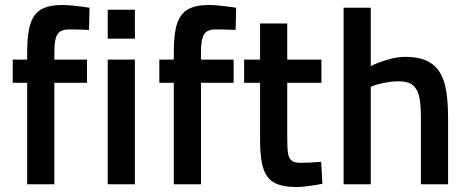

<svg xmlns="http://www.w3.org/2000/svg" viewBox="-20 -739 1878 770"><path d="M89 -407H31V-500H89V-532Q89 -605 102.5 -645Q116 -685 146.5 -702Q177 -719 230 -719Q266 -719 339 -708L337 -619Q295 -621 257 -621Q223 -621 210.5 -601.5Q198 -582 198 -531V-500H329V-407H198V0H89Z M412 -700H521V-584H412ZM412 -500H521V0H412Z M677 -407H619V-500H677V-532Q677 -605 690.5 -645Q704 -685 734.5 -702Q765 -719 818 -719Q854 -719 927 -708L925 -619Q883 -621 845 -621Q811 -621 798.5 -601.5Q786 -582 786 -531V-500H917V-407H786V0H677Z M1023 -175V-407H959V-500H1023V-645H1132V-500H1269V-407H1132V-187Q1132 -144 1135 -124.5Q1138 -105 1149 -95.5Q1160 -86 1186 -86Q1220 -86 1268 -90L1273 -2Q1249 3 1219 7Q1189 11 1171 11Q1113 11 1081.5 -5.5Q1050 -22 1036.5 -62Q1023 -102 1023 -175Z M1358 -708H1467V-474Q1495 -488 1533.5 -499.5Q1572 -511 1604 -511Q1672 -511 1709.5 -485Q1747 -459 1762 -407Q1777 -355 1777 -268V0H1668V-265Q1668 -319 1661.5 -350Q1655 -381 1636 -397Q1617 -413 1579 -413Q1551 -413 1519.5 -406.5Q1488 -400 1467 -391V0H1358Z"/></svg>

Font: Cairo SemiBold
Style: Regular
Weight: 600
Designer: Mohamed Gaber, Accademia di Belle Arti di Urbino and others
Foundry: Kief Type Foundry, Accademia di Belle Arti di Urbino and others
Version: Version 3.011